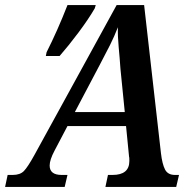

<svg xmlns="http://www.w3.org/2000/svg" viewBox="-70 -734 753 754"><path d="M195 -47H172Q125 -47 125 -84Q125 -106 144 -142L195 -239H425L437 -117Q438 -118 438 -102Q438 -47 372 -47H354L344 0H622L633 -47H617Q589 -47 578 -68.5Q567 -90 562 -133L496 -714H388L65 -125Q39 -78 24 -62.5Q9 -47 -20 -47H-40L-50 0H184ZM320 -476Q345 -523 362 -557Q379 -591 393 -627Q392 -591 396 -549.5Q400 -508 403 -464L420 -294H224ZM110 -514H164Q199 -554 238 -606Q277 -658 302 -701L306 -714H195Q156 -614 113 -529Z"/></svg>

Font: Noto Serif SemiCondensed Semi
Style: Italic
Weight: 600
Width: 4
Italic angle: -12°
Designer: Monotype Design Team
Foundry: Monotype Imaging Inc.
Version: Version 1.901